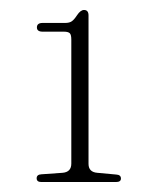

<svg xmlns="http://www.w3.org/2000/svg" viewBox="-20 -733 315 385"><path d="M65.5 -669.5Q54 -669.5 54 -678Q54 -687 65.5 -687H110.5Q119.5 -687 124.2 -690.5Q129 -694 134.5 -702.5Q141.5 -713 148.5 -713Q157.5 -713 157.5 -702V-404.5Q157.5 -388 175 -386.5L213 -383Q222.5 -382.5 222.5 -375Q222.5 -368 212.5 -368H63Q53.5 -368 53.5 -375.5Q53.5 -383 63 -383.5L105.5 -386.5Q123 -388 123 -405V-653.5Q123 -663.5 119.8 -666.5Q116.5 -669.5 108 -669.5Z"/></svg>

Font: Fraunces 9pt Thin
Style: Regular
Weight: 100
Version: Version 1.000;[b76b70a41]